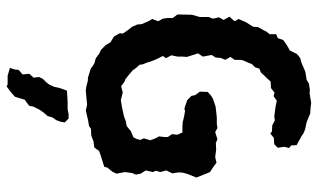

<svg xmlns="http://www.w3.org/2000/svg" viewBox="-214 -509 979 592"><g transform="rotate(90 276.0 -212.5)"><path d="M258 13 245 11 230 7 218 6 192 -2 176 -13 159 -18 144 -29 133 -34 119 -48 110 -63 92 -74 82 -92 83 -101 73 -116 62 -130 55 -146 54 -159 45 -180 38 -192 45 -210 37 -225 35 -239V-255L24 -270L25 -314L32 -339V-366L37 -379L33 -398L41 -412L31 -430L45 -446L38 -458L48 -481L62 -503L63 -518L72 -534L77 -544L85 -554V-574L97 -579L103 -596L122 -609L135 -616L146 -638L158 -648L173 -652L182 -656L201 -664L226 -668L237 -675L257 -678L266 -677L297 -682L312 -680L329 -679L339 -675L356 -668L379 -663L391 -658L398 -653L427 -637L428 -620L436 -614L432 -599L435 -579L424 -568L405 -567L391 -556L385 -561L366 -562L350 -570L339 -568L325 -570L309 -572L290 -576L276 -566L265 -569L251 -558L231 -557L222 -547L215 -540L203 -527L191 -522L187 -509L177 -499L174 -491L166 -473L164 -464V-446L155 -433L164 -417L158 -403L157 -388L149 -375L154 -348L144 -333L155 -299L154 -284V-270L150 -251L159 -234L152 -225L161 -207L169 -188L172 -177L178 -162L179 -153L189 -142L196 -132L210 -120L224 -109L232 -106L245 -96L265 -101L288 -95L312 -99L339 -105L352 -110L368 -113L384 -126L403 -134L408 -144L411 -155L406 -166L412 -186L406 -202L400 -213L402 -229V-240L393 -253L395 -269L388 -285H368L356 -286L339 -290L322 -293L314 -291L288 -300L275 -313L273 -324L262 -339L263 -363L274 -373L284 -379L307 -387L323 -389L342 -391H362L374 -393L387 -386L409 -393L420 -388L441 -389L464 -386L481 -390L496 -379L510 -370L517 -353L527 -328L516 -301L512 -287L511 -273L514 -254L505 -235L510 -217L506 -203L510 -194L505 -172L515 -156L518 -141L513 -130L510 -108L515 -82L509 -69L496 -53L494 -44L459 -33L445 -28L434 -13L416 -11L398 -4L377 -3L368 3L350 6L320 13L303 9ZM246 257 240 254H213L189 247L194 231L195 220L209 208L207 187L219 174L217 157L223 145L233 135L240 126L247 111L251 93L259 71L294 69H317L331 66H345L357 78L355 90L350 104L342 115L337 131L325 145L317 157L308 175L306 187L296 195L287 201L281 221L278 231L265 243Z"/></g></svg>

Font: Winky Rough Medium
Style: Regular
Weight: 500
Designer: Simon Atzbach
Foundry: typofactur
Version: Version 1.206; ttfautohint (v1.8.4.7-5d5b)